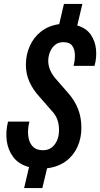

<svg xmlns="http://www.w3.org/2000/svg" viewBox="-20 -850 511 979"><path d="M395 -198Q395 -146 375 -101.5Q355 -57 316 -28Q277 1 220 8L196 109H103L128 2Q76 -12 48.5 -48Q21 -84 14.5 -131.5Q8 -179 21 -230H130Q124 -209 123 -183.5Q122 -158 128.5 -135.5Q135 -113 152 -98.5Q169 -84 199 -84Q237 -84 259 -113.5Q281 -143 281 -188Q281 -214 273 -238.5Q265 -263 242 -287L180 -358Q148 -393 130 -433Q112 -473 112 -520Q112 -570 131.5 -614.5Q151 -659 189 -689Q227 -719 282 -727L306 -830H400L374 -720Q419 -707 442 -674.5Q465 -642 469.5 -599.5Q474 -557 462 -514H355Q362 -540 362 -568Q362 -596 349 -615.5Q336 -635 303 -635Q277 -635 260 -620.5Q243 -606 234.5 -584Q226 -562 226 -540Q226 -490 268 -444L329 -374Q362 -336 378.5 -293Q395 -250 395 -198Z"/></svg>

Font: Instrument Sans Condensed SemiBold Italic
Style: Regular
Weight: 600
Width: 3
Italic angle: -13°
Designer: Rodrigo Fuenzalida
Foundry: fragTYPE
Version: Version 1.000; ttfautohint (v1.8.4.7-5d5b);gftools[0.9.28]